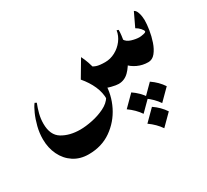

<svg xmlns="http://www.w3.org/2000/svg" viewBox="-109 -402 906 842"><g transform="rotate(-30 343.5 19.0)"><path d="M541 -153.8Q549.3 -137.7 571.3 -131.1Q593.3 -124.5 610.8 -124.5Q617.7 -124.5 631.1 -127.2Q644.5 -129.9 644.5 -134.8Q644.5 -140.6 634.8 -151.4Q625 -162.1 613.8 -168L646.5 -236.8Q655.3 -232.4 659.9 -220.7Q664.6 -209 666 -197Q667.5 -185.1 667.5 -179.2Q667.5 -158.7 663.1 -130.4Q658.7 -102.1 649.4 -74.5Q640.1 -46.9 625.2 -28.6Q610.4 -10.3 589.4 -10.3Q561 -10.3 535.9 -22Q510.7 -33.7 494.1 -53.2ZM346.7 -130.9Q366.7 -115.2 382.3 -110.1Q397.9 -105 425.8 -105Q452.6 -105 477.1 -118.2Q501.5 -131.3 518.1 -153.3Q534.7 -175.3 538.6 -201.2L547.4 -198.2Q547.4 -172.4 540 -137.7Q532.7 -103 518.1 -69.8Q503.4 -36.6 481.2 -14.6Q459 7.3 429.2 7.3Q417 7.3 393.8 1.5Q370.6 -4.4 358.4 -12.7ZM344.7 -177.2Q363.3 -140.1 371.1 -100.8Q378.9 -61.5 378.9 -27.3Q378.9 32.7 352.1 86.7Q325.2 140.6 276.4 174.8Q227.5 209 161.6 209Q118.2 209 86.2 188Q54.2 167 36.9 131.1Q19.5 95.2 19.5 51.3Q19.5 20 27.3 -11Q35.2 -42 46.4 -67.1Q57.6 -92.3 67.9 -105.5L76.7 -101.1Q67.9 -79.1 61.8 -55.2Q55.7 -31.2 55.7 -6.3Q55.7 51.8 93 74.2Q130.4 96.7 183.6 96.7Q210.4 96.7 244.4 89.8Q278.3 83 308.3 68.4Q338.4 53.7 352.5 29.8L350.1 39.6Q350.6 5.4 335.7 -28.1Q320.8 -61.5 294.4 -92.3ZM504.9 167Q538.1 189.5 559.1 221.2L504.9 275.4Q484.4 245.1 450.7 221.2ZM458 66.9Q491.2 89.4 512.2 121.1L458 175.3Q437.5 145 403.8 121.1ZM552.2 66.9Q585.4 89.4 606.4 121.1L552.2 175.3Q531.7 145 498 121.1Z"/></g></svg>

Font: Lateef SemiBold
Style: Regular
Weight: 600
Designer: SIL International
Foundry: SIL International
Version: Version 4.200